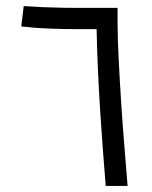

<svg xmlns="http://www.w3.org/2000/svg" viewBox="-20 -612 500 632"><path d="M328 0Q324 -49 319 -114Q314 -179 309.5 -250Q305 -321 302 -390Q299 -459 298 -516H234Q190 -516 140 -518Q90 -520 50 -525L58 -592Q85 -590 119.5 -588.5Q154 -587 185 -586.5Q216 -586 234 -586H367V-539Q367 -489 370.5 -419Q374 -349 379 -272Q384 -195 390 -123.5Q396 -52 400 0Z"/></svg>

Font: Noto Sans Syriac
Style: Regular
Weight: 400
Designer: Patrick Giasson and the Monotype Design Team
Foundry: Monotype Imaging Inc.
Version: Version 2.000; ttfautohint (v1.8.3) -l 8 -r 50 -G 200 -x 14 